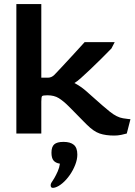

<svg xmlns="http://www.w3.org/2000/svg" viewBox="-20 -653 658 939"><path d="M539 10Q497 10 467.5 0Q438 -10 405 -43Q402 -46 389 -59Q376 -72 360.5 -88Q345 -104 332 -117Q319 -130 315 -134Q290 -159 267.5 -173Q245 -187 212 -187Q190 -187 186 -183Q182 -179 182 -156V0H60V-633H182V-273H214Q232 -273 246 -287Q255 -296 280 -323Q305 -350 336.5 -384Q368 -418 394 -447H541L525 -416Q502 -392 475 -365.5Q448 -339 422.5 -314.5Q397 -290 376 -271.5Q355 -253 344 -247Q374 -231 398 -210.5Q422 -190 450 -164.5Q478 -139 517 -107Q552 -79 582 -74.5Q612 -70 618 -70L600 0Q590 3 573 6.5Q556 10 539 10ZM249.1 264.1Q231.7 269 228.8 259.5Q225.9 250 231.7 240.1Q236.7 233.5 245.4 218.6Q254 203.7 262.3 185.1Q270.6 166.5 273 147.5Q251.6 144.2 241.6 131.8Q231.7 119.4 231.7 93.8Q231.7 64.9 245.4 52.9Q259 40.9 290.4 40.9Q324.3 40.9 341.2 55.4Q358.2 69.8 358.2 102.9Q358.2 126.9 347.8 153.3Q337.5 179.8 321 203.3Q304.5 226.9 285.4 243Q266.4 259.1 249.1 264.1Z"/></svg>

Font: Goldman
Style: Regular
Weight: 400
Designer: Jaikishan Patel
Version: Version 1.000; ttfautohint (v1.8.3)